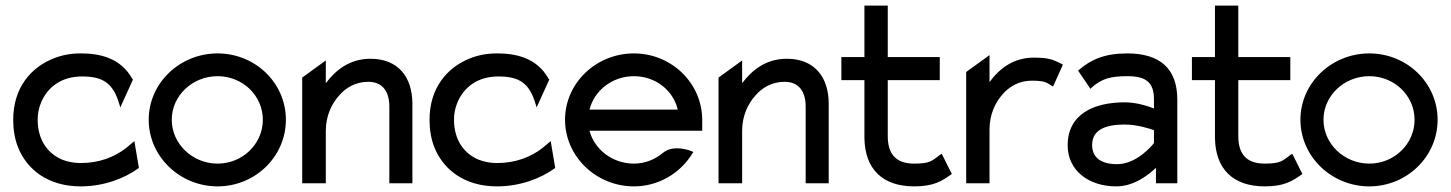

<svg xmlns="http://www.w3.org/2000/svg" viewBox="-20 -652 5163 683"><path d="M27 -226C27 -192 32 -160 43 -131C75 -48 152 11 267 11C349 11 422 -17 472 -53L474 -55L458 -150L428 -125C388 -94 334 -72 267 -72C245 -72 223 -76 204 -83C151 -104 114 -153 114 -226C114 -248 118 -268 126 -287C148 -340 196 -380 272 -380C344 -380 382 -358 404 -283L408 -270L453 -369L451 -371C408 -449 330 -462 267 -462C231 -462 200 -456 170 -444C88 -411 27 -338 27 -226Z M509 -226C509 -95 620 11 754 11C888 11 997 -95 997 -226C997 -357 888 -462 754 -462C620 -462 509 -357 509 -226ZM591 -226C591 -312 665 -381 754 -381C843 -381 915 -312 915 -226C915 -140 843 -70 754 -70C665 -70 591 -140 591 -226Z M1055 0H1139V-187C1139 -240 1160 -283 1186 -312C1209 -339 1244 -361 1290 -361C1342 -361 1365 -325 1365 -273V0H1447V-283C1447 -378 1396 -443 1298 -443C1225 -443 1175 -404 1139 -356V-437L1055 -376Z M1508 -226C1508 -192 1513 -160 1524 -131C1556 -48 1633 11 1748 11C1830 11 1903 -17 1953 -53L1955 -55L1939 -150L1909 -125C1869 -94 1815 -72 1748 -72C1726 -72 1704 -76 1685 -83C1632 -104 1595 -153 1595 -226C1595 -248 1599 -268 1607 -287C1629 -340 1677 -380 1753 -380C1825 -380 1863 -358 1885 -283L1889 -270L1934 -369L1932 -371C1889 -449 1811 -462 1748 -462C1712 -462 1681 -456 1651 -444C1569 -411 1508 -338 1508 -226Z M1990 -226C1990 -95 2101 11 2235 11C2323 11 2400 -36 2443 -106L2446 -111L2441 -114C2441 -114 2377 -141 2338 -108C2310 -85 2275 -70 2235 -70C2160 -70 2095 -119 2077 -187H2478V-225C2478 -356 2369 -462 2235 -462C2101 -462 1990 -357 1990 -226ZM2077 -262C2094 -330 2158 -381 2235 -381C2311 -381 2375 -331 2391 -262Z M2536 0H2620V-187C2620 -240 2641 -283 2667 -312C2690 -339 2725 -361 2771 -361C2823 -361 2846 -325 2846 -273V0H2928V-283C2928 -378 2877 -443 2779 -443C2706 -443 2656 -404 2620 -356V-437L2536 -376Z M2973 -367H3055V-160C3057 -50 3120 11 3232 11C3302 11 3330 -8 3363 -31L3366 -33L3330 -105L3325 -102C3296 -81 3291 -70 3232 -70C3167 -70 3138 -104 3138 -168V-367H3323V-449H3138V-632H3055V-449H2973Z M3417 0H3500V-191C3500 -244 3520 -287 3546 -316C3569 -343 3604 -365 3650 -365C3695 -365 3703 -359 3721 -347L3726 -344L3761 -422L3756 -425C3728 -438 3716 -447 3658 -447C3585 -447 3535 -408 3500 -360V-456L3417 -396Z M3778 -135C3778 -46 3852 11 3951 11C4017 11 4070 -34 4092 -55V0H4168V-298C4168 -409 4105 -462 3990 -462C3909 -462 3861 -440 3819 -404L3815 -401L3859 -336L3863 -340C3898 -372 3931 -381 3990 -381C4057 -381 4085 -359 4085 -298V-266C4070 -272 4027 -288 3981 -288C3871 -288 3778 -246 3778 -135ZM3865 -136C3865 -193 3917 -209 3981 -209C4026 -209 4071 -194 4085 -189V-143C4077 -133 4023 -68 3954 -68C3900 -68 3865 -89 3865 -136Z M4220 -367H4302V-160C4304 -50 4367 11 4479 11C4549 11 4577 -8 4610 -31L4613 -33L4577 -105L4572 -102C4543 -81 4538 -70 4479 -70C4414 -70 4385 -104 4385 -168V-367H4570V-449H4385V-632H4302V-449H4220Z M4606 -226C4606 -95 4717 11 4851 11C4985 11 5094 -95 5094 -226C5094 -357 4985 -462 4851 -462C4717 -462 4606 -357 4606 -226ZM4688 -226C4688 -312 4762 -381 4851 -381C4940 -381 5012 -312 5012 -226C5012 -140 4940 -70 4851 -70C4762 -70 4688 -140 4688 -226Z"/></svg>

Font: Charger Pro
Style: Bd
Weight: 700
Designer: Jasper
Foundry: Cannot Into Space Fonts
Version: Version 1.09